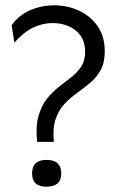

<svg xmlns="http://www.w3.org/2000/svg" viewBox="-20 -693 444 724"><path d="M120 -158Q114 -216 125 -255Q136 -294 156.5 -320Q177 -346 201.5 -365Q226 -384 248.5 -401.5Q271 -419 286 -441.5Q301 -464 301 -498Q301 -550 265.5 -578Q230 -606 178 -606Q140 -606 104 -588.5Q68 -571 34 -532L24 -598Q51 -636 94 -654.5Q137 -673 184 -673Q234 -673 277.5 -653Q321 -633 348 -594.5Q375 -556 375 -500Q375 -457 360 -429.5Q345 -402 321.5 -382Q298 -362 272 -343.5Q246 -325 224 -302Q202 -279 190 -244.5Q178 -210 183 -158ZM155 11Q101 11 101 -39Q101 -90 155 -90Q211 -90 211 -39Q211 11 155 11Z"/></svg>

Font: Bricolage Grotesque 10pt Light
Style: Regular
Weight: 300
Designer: Mathieu Triay
Foundry: Atelier Triay
Version: Version 1.000; ttfautohint (v1.8.4.7-5d5b);gftools[0.9.32]